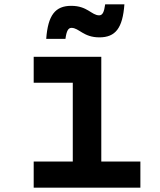

<svg xmlns="http://www.w3.org/2000/svg" viewBox="-20 -869 740 889"><path d="M136 -606V-486H317V-121H136V0H630V-121H449V-606ZM194 -689H283C288 -726 296 -740 311 -740C346 -740 366 -696 440 -696C515 -696 548 -739 556 -849H467C462 -813 455 -798 439 -798C404 -798 385 -842 310 -842C236 -842 202 -799 194 -689Z"/></svg>

Font: Martian Mono Std Md
Style: Regular
Weight: 500
Monospace: yes
Designer: Roman Shamin
Foundry: Evil Martians
Version: Version 1.000